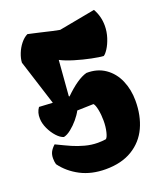

<svg xmlns="http://www.w3.org/2000/svg" viewBox="-135 -679 782 912"><g transform="rotate(-20 256.0 -223.0)"><path d="M485.8 -115.7Q485.8 -40.5 459 17.6Q432.1 75.7 377.4 108.9Q322.8 142.1 242.7 142.1Q171.4 142.1 116.7 113.8Q62 85.4 27.8 38.6Q23.9 25.9 23.9 8.3Q23.9 -10.7 31.2 -24.7Q38.6 -38.6 53.7 -52.2Q99.6 -29.8 126.2 -18.1Q152.8 -6.3 185.3 2.4Q217.8 11.2 250 11.2Q271.5 11.2 290.5 8.3Q298.3 3.9 304.7 -22Q311 -47.9 311 -78.1Q311 -108.4 305.7 -135Q300.3 -161.6 292.5 -168.9L210 -166.5Q200.2 -147.5 182.4 -126.2Q164.6 -105 144.5 -89.1Q124.5 -73.2 107.4 -69.8Q90.3 -74.7 72.5 -94.2Q54.7 -113.8 42.5 -140.1Q30.3 -166.5 29.8 -190.4Q28.3 -221.7 44.9 -244.6L113.3 -240.7L40.5 -469.7Q41.5 -490.7 51 -514.9Q60.5 -539.1 76.4 -559.1Q92.3 -579.1 111.3 -588.4Q123 -585.9 137.9 -582.5Q152.8 -579.1 168 -575.7Q242.7 -557.6 264.6 -554.2L447.8 -588.4Q470.7 -548.3 470.7 -501Q470.7 -470.2 461.2 -440.9Q451.7 -411.6 438.7 -391.6Q425.8 -371.6 416.5 -366.7Q397.5 -367.7 357.7 -375.7Q317.9 -383.8 276.6 -396.2Q235.4 -408.7 209.5 -422.4L195.3 -244.1L198.2 -241.7Q264.2 -306.6 311.5 -319.3Q366.2 -320.3 405.8 -293Q445.3 -265.6 465.6 -218.8Q485.8 -171.9 485.8 -115.7Z"/></g></svg>

Font: Fruktur
Style: Regular
Weight: 400
Designer: Viktoriya Grabowska
Foundry: Viktoriya Grabowska
Version: Version 1.004; ttfautohint (v1.4.1)